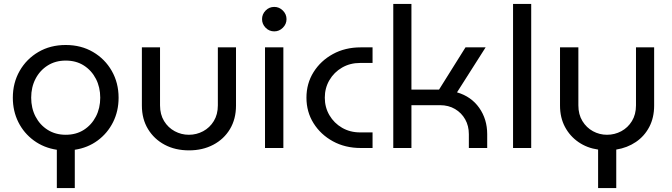

<svg xmlns="http://www.w3.org/2000/svg" viewBox="-20 -750 3408 973"><path d="M268 203V9Q202 -1 151.5 -38Q101 -75 73 -131Q45 -187 45 -255Q45 -330 79.5 -390.5Q114 -451 174.5 -486.5Q235 -522 313 -522Q391 -522 451.5 -486.5Q512 -451 546.5 -390.5Q581 -330 581 -255Q581 -187 553 -131Q525 -75 475 -38Q425 -1 359 9V203ZM313 -67Q366 -67 405 -92Q444 -117 466 -159.5Q488 -202 488 -255Q488 -308 466 -350.5Q444 -393 405 -418Q366 -443 313 -443Q261 -443 221.5 -418Q182 -393 160 -350.5Q138 -308 138 -255Q138 -202 160 -159.5Q182 -117 221.5 -92Q261 -67 313 -67Z M938 12Q868 12 814.5 -16.5Q761 -45 730 -96Q699 -147 699 -215V-510H791V-216Q791 -170 811.5 -136.5Q832 -103 865.5 -85Q899 -67 937 -67Q976 -67 1009.5 -85Q1043 -103 1063.5 -136.5Q1084 -170 1084 -216V-510H1176V-215Q1176 -147 1145.5 -96Q1115 -45 1061 -16.5Q1007 12 938 12Z M1323 0V-510H1416V0ZM1370 -591Q1344 -591 1326 -609.5Q1308 -628 1308 -653Q1308 -678 1326 -696.5Q1344 -715 1370 -715Q1395 -715 1413.5 -696.5Q1432 -678 1432 -653Q1432 -628 1413.5 -609.5Q1395 -591 1370 -591Z M1808 0Q1729 0 1667 -34Q1605 -68 1569 -125.5Q1533 -183 1533 -255Q1533 -327 1569 -384.5Q1605 -442 1667 -476Q1729 -510 1808 -510H1868V-431H1805Q1754 -431 1713.5 -407.5Q1673 -384 1649.5 -344Q1626 -304 1626 -255Q1626 -206 1649.5 -166Q1673 -126 1713.5 -102.5Q1754 -79 1805 -79H1868V0Z M1973 0V-730H2065V-296H2205L2339 -510H2441L2296 -282Q2368 -261 2408.5 -203.5Q2449 -146 2449 -70V0H2356V-70Q2356 -112 2337.5 -145Q2319 -178 2286 -197.5Q2253 -217 2210 -217H2065V0Z M2580 0V-730H2672V0Z M3011 203V8Q2955 0 2911.5 -30Q2868 -60 2843 -107Q2818 -154 2818 -215V-510H2911V-216Q2911 -170 2931.5 -136.5Q2952 -103 2985 -85Q3018 -67 3056 -67Q3095 -67 3128.5 -85Q3162 -103 3182.5 -136.5Q3203 -170 3203 -216V-510H3295V-215Q3295 -154 3270.5 -107Q3246 -60 3202.5 -30.5Q3159 -1 3103 8V203Z"/></svg>

Font: MuseoModerno
Style: Regular
Weight: 400
Designer: Pablo Cosgaya, Héctor Gatti, Marcela Romero, and the Authors of The MuseoModerno Project.
Foundry: Omnibus-Type Team
Version: Version 1.001